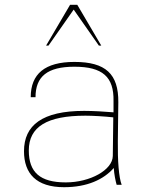

<svg xmlns="http://www.w3.org/2000/svg" viewBox="-20 -770 607 800"><path d="M450 -120C449 -62 356 -10 254 -10C147 -10 100 -52 100 -143C100 -242 176 -288 336 -288C366 -288 417 -285 452 -281ZM80 -140C80 -47 131 10 247 10C343 10 412 -22 454 -70C456 -42 461 -18 466 0H487C475 -31 470 -100 471 -182L473 -344C474 -462 420 -512 290 -512C167 -512 108 -462 108 -365H128C128 -451 177 -492 290 -492C407 -492 455 -450 453 -349V-302C419 -305 367 -308 331 -308C156 -308 80 -248 80 -140ZM182 -580 287 -730 392 -580H402L302 -750H272L172 -580Z"/></svg>

Font: Perun Thin
Style: Regular
Weight: 100
Foundry: Copyright (c) Stefan Peev, Context Ltd, 2016
Version: Version 1.089